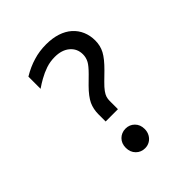

<svg xmlns="http://www.w3.org/2000/svg" viewBox="-211 -875 1024 1024"><g transform="rotate(-45 301.0 -363.0)"><path d="M334 -230.5V-292.5Q334 -307.6 337.9 -320.3Q341.8 -333 353 -348.6Q364.3 -364.3 386.2 -385.7L429.2 -427.7Q473.6 -471.7 490.7 -503.9Q507.8 -536.1 507.8 -575.2Q507.8 -612.3 494.4 -644Q481 -675.8 454.6 -699.2Q429.2 -721.7 392.1 -733.9Q355 -746.1 307.1 -746.1Q255.9 -746.1 211.9 -732.4Q166 -719.2 119.1 -690.9V-599.1Q143.1 -615.7 166 -628.4Q195.3 -645 226.3 -655.5Q257.3 -666 293 -666Q345.7 -666 377.4 -639.2Q409.2 -612.3 409.2 -569.3Q409.2 -544.9 397.5 -523.4Q387.2 -504.4 356 -473.1L312 -429.7Q272 -389.6 255.9 -356Q241.2 -323.2 241.2 -284.7V-230.5ZM360.4 -55.2Q360.4 -87.9 339.8 -108.4Q319.3 -128.9 289.1 -128.9Q273.4 -128.9 260.5 -123.3Q247.6 -117.7 238.3 -108.4Q217.8 -87.9 217.8 -55.2Q217.8 -22 238.8 -1Q259.3 19.5 289.6 19.5Q309.1 19.5 325.2 10Q341.3 0.5 350.8 -16.6Q360.4 -33.7 360.4 -55.2Z"/></g></svg>

Font: Hack Dev
Style: Regular
Weight: 400
Designer: Christopher Simpkins
Foundry: Christopher Simpkins
Version: Version 2.0315